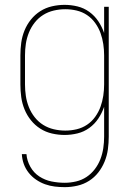

<svg xmlns="http://www.w3.org/2000/svg" viewBox="-20 -548 540 791"><path d="M247 223Q226 223 205.5 220.5Q185 218 165.5 211Q146 204 128.5 192Q111 180 98 163.5Q85 147 78 127.5Q71 108 70 87H89Q91 114 105 139Q119 164 142 179Q165 194 192 199.5Q219 205 247 205Q270 205 293.5 199.5Q317 194 336.5 181Q356 168 370.5 149Q385 130 393.5 108Q402 86 405.5 62.5Q409 39 409 15V-108Q400 -82 385 -59.5Q370 -37 348 -21Q326 -5 299.5 1.5Q273 8 246 8Q220 8 194 2Q168 -4 146 -18Q124 -32 107.5 -52.5Q91 -73 81 -97.5Q71 -122 67.5 -148Q64 -174 64 -200V-320Q64 -346 67.5 -372Q71 -398 81 -422.5Q91 -447 107.5 -467.5Q124 -488 146 -502Q168 -516 194 -522Q220 -528 246 -528Q273 -528 299.5 -521.5Q326 -515 348 -499Q370 -483 385 -460.5Q400 -438 409 -412V-520H428V15Q428 41 424.5 67Q421 93 411 117.5Q401 142 385 162.5Q369 183 347 197Q325 211 299 217Q273 223 247 223ZM249 -10Q273 -10 296 -15.5Q319 -21 338.5 -34Q358 -47 372 -66.5Q386 -86 394 -108Q402 -130 405.5 -153.5Q409 -177 409 -200V-320Q409 -343 405.5 -366.5Q402 -390 394 -412Q386 -434 372 -453.5Q358 -473 338.5 -486Q319 -499 296 -504.5Q273 -510 249 -510Q225 -510 201.5 -504.5Q178 -499 158 -486.5Q138 -474 123 -455Q108 -436 99 -413.5Q90 -391 86.5 -367.5Q83 -344 83 -320V-200Q83 -176 86.5 -152.5Q90 -129 99 -106.5Q108 -84 123 -65Q138 -46 158 -33.5Q178 -21 201.5 -15.5Q225 -10 249 -10Z"/></svg>

Font: Iosevka Curly Thin
Style: Regular
Weight: 100
Monospace: yes
Designer: Belleve Invis
Foundry: Belleve Invis
Version: Version 22.1.2; ttfautohint (v1.8.4)